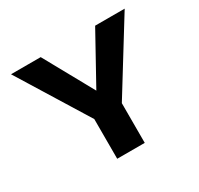

<svg xmlns="http://www.w3.org/2000/svg" viewBox="-150 -896 1122 1081"><g transform="rotate(-30 411.0 -355.5)"><path d="M410 -391 233 -711H40L320 -258V0H499V-258L779 -711H587Z"/></g></svg>

Font: Asimov
Style: XWid
Weight: 500
Designer: Google
Version: Version 2.000980; 2014